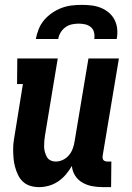

<svg xmlns="http://www.w3.org/2000/svg" viewBox="-20 -760 540 788"><path d="M140 8Q121 8 103.5 2.5Q86 -3 73.5 -15Q61 -27 53.5 -43Q46 -59 41.5 -76Q37 -93 35.5 -111.5Q34 -130 34 -148.5Q34 -167 37 -186Q40 -205 43 -223L74 -415H50L51 -520H217L165 -206Q163 -195 162 -183Q161 -171 161 -159.5Q161 -148 164 -137Q167 -126 172 -116.5Q177 -107 187 -102Q197 -97 209 -97Q224 -97 238.5 -104Q253 -111 263 -123Q273 -135 278.5 -150Q284 -165 286 -179L343 -520H468L401 -119Q401 -114 401.5 -110Q402 -106 404.5 -103Q407 -100 411.5 -98.5Q416 -97 420 -97H437L436 8H402Q379 8 358 4Q337 0 318.5 -10.5Q300 -21 288.5 -39Q277 -57 275 -79Q264 -60 250 -43.5Q236 -27 218 -15Q200 -3 180 2.5Q160 8 140 8ZM127 -600Q131 -621 139 -641Q147 -661 161.5 -678Q176 -695 194.5 -707.5Q213 -720 233 -727.5Q253 -735 274 -737.5Q295 -740 316 -740Q337 -740 357 -737.5Q377 -735 395 -727.5Q413 -720 427.5 -707.5Q442 -695 450.5 -678Q459 -661 461 -641Q463 -621 459 -600H367Q369 -614 366 -627Q363 -640 353 -648.5Q343 -657 330 -660Q317 -663 303 -663Q289 -663 275 -660Q261 -657 249 -648.5Q237 -640 229 -627Q221 -614 219 -600Z"/></svg>

Font: Iosevka Curly Slab Extrabold
Style: Italic
Weight: 800
Italic angle: -9°
Monospace: yes
Designer: Belleve Invis
Foundry: Belleve Invis
Version: Version 22.1.2; ttfautohint (v1.8.4)